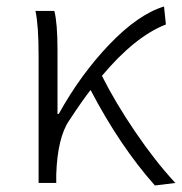

<svg xmlns="http://www.w3.org/2000/svg" viewBox="-20 -567 563 595"><path d="M523.4 0 460 7.8Q351.6 -114.3 260.7 -288.1Q237.3 -258.8 194.3 -193.4Q158.2 -140.6 154.3 -26.4V0H99.6V-394.5Q99.6 -490.2 89.8 -533.2H148.4Q158.2 -495.1 158.2 -412.1V-213.9H162.1Q229.5 -335.9 318.8 -429.2Q408.2 -522.5 488.3 -546.9L494.1 -491.2Q398.4 -454.1 295.9 -332Q336.9 -250 398.9 -158.7Q460.9 -67.4 523.4 0Z"/></svg>

Font: Gen Shin Gothic Light
Style: Regular
Weight: 200
Designer: [Source Han Sans]
Ryoko NISHIZUKA  (kana & ideographs); Paul D. Hunt (Latin, Greek & Cyrillic); Wenlong ZHANG  (bopomofo
Version: Version 1.002.20150607